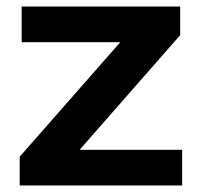

<svg xmlns="http://www.w3.org/2000/svg" viewBox="-20 -565 608 585"><path d="M40 0V-87.5L346.5 -436.5H46V-545H529V-458L222.5 -108.5H535V0Z"/></svg>

Font: Encode Sans Expanded SemiBold
Style: Regular
Weight: 600
Width: 7
Designer: Multiple Designers
Foundry: Impallari Type
Version: Version 3.000; ttfautohint (v1.8.3) -l 8 -r 50 -G 200 -x 14 